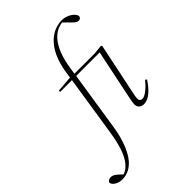

<svg xmlns="http://www.w3.org/2000/svg" viewBox="-443 -875 1254 1254"><g transform="rotate(-45 183.5 -248.0)"><path d="M-80 260C-31 260 7 237 37 202C85 143 111 51 123 -32C144 -164 164 -299 185 -432H402L332 -95C327 -70 322 -46 322 -31C322 -3 343 12 367 12C419 12 461 -36 496 -88L486 -96C450 -52 411 -20 385 -20C371 -20 362 -29 362 -43C362 -60 367 -81 371 -100L444 -451L437 -457L376 -450H187C189 -465 192 -480 194 -495C220 -667 289 -734 367 -744L411 -700C428 -683 438 -675 452 -675C464 -675 474 -681 475 -697C468 -726 422 -756 376 -756C291 -756 186 -694 155 -495L149 -453L37 -444V-432H146C125 -299 105 -163 84 -32C74 34 58 126 18 186C0 212 -22 232 -51 242L-63 230C-84 211 -100 195 -124 195C-138 195 -152 202 -155 216C-150 239 -119 260 -80 260Z"/></g></svg>

Font: Source Serif 4 Display Light
Style: Italic
Weight: 300
Italic angle: -12°
Designer: Frank Grießhammer
Foundry: Adobe Systems Incorporated
Version: Version 4.004;hotconv 1.0.117;makeotfexe 2.5.65602